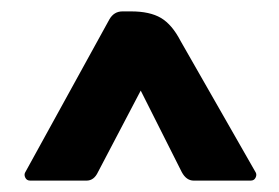

<svg xmlns="http://www.w3.org/2000/svg" viewBox="-20 -576 489 337"><path d="M227 -417 152 -274Q145 -259 132 -259H33Q27 -259 24.5 -264Q22 -269 24 -273L172 -542Q180 -556 195 -556H210Q243 -556 262.5 -544.5Q282 -533 297 -504L429 -273Q431 -269 428.5 -264Q426 -259 420 -259H320Q307 -259 299 -274Z"/></svg>

Font: Zain Black
Style: Regular
Weight: 900
Designer: Zain,Boutros
Foundry: Mobile Telecommunications Company (Zain), 2024
Version: Version 1.50; ttfautohint (v1.8.4)